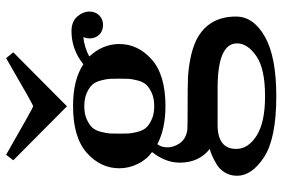

<svg xmlns="http://www.w3.org/2000/svg" viewBox="-165 -539 905 615"><g transform="rotate(-90 287.5 -231.5)"><path d="M82 -641V-642L99 -664H100Q250 -578 254 -578H255Q260 -578 408 -664H409L427 -642V-641L255 -470H254ZM32 75Q32 53 43 35.5Q54 18 71 8.5Q88 -1 98.5 -5.5Q109 -10 118 -12Q74 -47 74 -108Q74 -154 108 -197Q84 -214 70 -242.5Q56 -271 56 -302Q56 -362 105.5 -406Q155 -450 255 -450Q340 -450 389 -417Q437 -455 495 -455Q526 -455 542 -436.5Q558 -418 558 -397Q558 -379 546 -366.5Q534 -354 515 -354Q496 -354 484 -366Q472 -378 472 -397Q472 -407 476 -417Q444 -414 414 -398Q454 -355 454 -302Q454 -242 404.5 -198Q355 -154 255 -154Q183 -154 133 -180Q123 -167 123 -147Q123 -128 136 -108.5Q149 -89 178 -84Q183 -83 255 -83Q315 -83 343 -82Q371 -81 405.5 -74.5Q440 -68 467 -55Q542 -17 542 72Q542 128 477.5 164.5Q413 201 287 201Q152 201 92 162Q32 123 32 75ZM118 73Q118 111 160.5 138Q203 165 287 165Q375 165 415.5 137Q456 109 456 75Q456 13 312 13H195Q118 13 118 73ZM167.5 -331.5Q167 -321 167 -302Q167 -283 167.5 -272.5Q168 -262 172.5 -244Q177 -226 186 -216Q195 -206 212.5 -198Q230 -190 255 -190Q280 -190 297.5 -198Q315 -206 324 -216Q333 -226 337.5 -244Q342 -262 342.5 -272.5Q343 -283 343 -302Q343 -321 342.5 -331.5Q342 -342 337.5 -360Q333 -378 324 -388Q315 -398 297.5 -406Q280 -414 255 -414Q230 -414 212.5 -406Q195 -398 186 -388Q177 -378 172.5 -360Q168 -342 167.5 -331.5Z"/></g></svg>

Font: CMU Serif
Style: Bold
Weight: 700
Version: Version 0.7.0